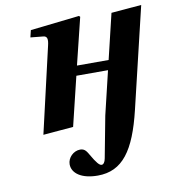

<svg xmlns="http://www.w3.org/2000/svg" viewBox="-83 -575 807 890"><g transform="rotate(-10 320.5 -130.0)"><path d="M90 12 232 0 288 -231H437L388 -26L351 169C348 187 340 196 332 196C322 196 309 182 285 140C276 125 268 109 246 109C214 109 186 137 186 168C186 210 229 242 306 242C423 242 484 156 528 -28L641 -502L499 -490L448 -277H299L353 -497L348 -502L117 -476L109 -443L169 -437C188 -435 190 -420 183 -391Z"/></g></svg>

Font: Heuristica
Style: Bold Italic
Weight: 700
Italic angle: -13°
Version: Version 1.0.1